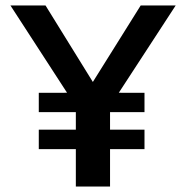

<svg xmlns="http://www.w3.org/2000/svg" viewBox="-20 -680 679 700"><path d="M256.5 0V-136.2H121.4V-207.3H256.5V-271.2H121.4V-341.6L224.5 -341.8L18.1 -660H146L318.5 -381.2L492.9 -660H620.5L413.1 -341.8L506.8 -341.6V-271.2H381.2V-207.3H506.8V-136.2H381.2V0Z"/></svg>

Font: Panamera Thin
Style: Regular
Weight: 100
Designer: Bastien Sozeau
Foundry: NBR — Bastien Sozeau
Version: Version 3.003;gftools[0.9.33]